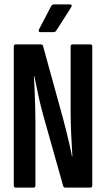

<svg xmlns="http://www.w3.org/2000/svg" viewBox="-20 -858 485 878"><path d="M52 0Q43 0 43 -11V-644Q43 -655 52 -655H167Q175 -655 177 -647L268 -317Q275 -292 282.5 -261Q290 -230 297.5 -198.5Q305 -167 309 -143H311Q310 -163 308.5 -189.5Q307 -216 305.5 -244.5Q304 -273 303.5 -299.5Q303 -326 303 -346V-645Q303 -655 312 -655H393Q402 -655 402 -645V-11Q402 0 393 0H279Q272 0 269 -7L178 -330Q165 -377 155 -423.5Q145 -470 137 -510H135Q137 -481 138.5 -442Q140 -403 141 -364.5Q142 -326 142 -297V-11Q142 0 134 0ZM164 -711Q159 -711 157.5 -714.5Q156 -718 158 -723L214 -830Q219 -838 227 -838H300Q306 -838 307.5 -834Q309 -830 305 -824L238 -719Q234 -711 223 -711Z"/></svg>

Font: Sofia Sans Extra Condensed
Style: Bold
Weight: 700
Designer: Botio Nikoltchev, Ani Petrova
Foundry: lettersoup
Version: Version 4.101